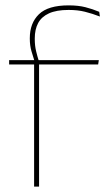

<svg xmlns="http://www.w3.org/2000/svg" viewBox="-20 -695 416 715"><path d="M235.5 -675Q271.5 -675 298 -668.2Q324.5 -661.5 349.5 -651L352 -633.5Q323.5 -644.5 296.5 -651.2Q269.5 -658 235.5 -658Q190 -658 162.2 -645.2Q134.5 -632.5 122 -609Q109.5 -585.5 109.5 -552V-549Q109.5 -525 114.5 -504.2Q119.5 -483.5 125 -466.5L108.5 -464V-467.5Q103.5 -482.5 97.2 -504.2Q91 -526 91 -550.5V-553Q91 -609 125 -642Q159 -675 235.5 -675ZM107 0V-460H125.5V0ZM14 -455V-471H114H120H348L345.5 -455Z"/></svg>

Font: Anek Gujarati Medium Thin
Style: Regular
Weight: 250
Version: Version 1.003